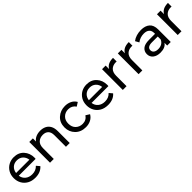

<svg xmlns="http://www.w3.org/2000/svg" viewBox="408 -1999 3468 3468"><g transform="rotate(-45 2142.0 -264.5)"><path d="M327 6Q237 6 173.5 -30.5Q110 -67 76 -128.5Q42 -190 42 -265Q42 -347 78 -407.5Q114 -468 174 -501.5Q234 -535 308 -535Q428 -535 499 -457Q570 -379 570 -262L568 -233H138Q148 -162 199.5 -120Q251 -78 330 -78Q425 -78 483 -142L536 -80Q462 6 327 6ZM478 -302Q470 -368 425 -411Q380 -454 308 -454Q238 -454 192.5 -412.5Q147 -371 138 -302Z M1206 0H1110V-294Q1110 -373 1072 -411Q1034 -449 967 -449Q893 -449 846 -405.5Q799 -362 799 -273V0H703V-530H795V-450Q826 -493 875.5 -514Q925 -535 986 -535Q1050 -535 1099.5 -510.5Q1149 -486 1177.5 -435Q1206 -384 1206 -305Z M1618 6Q1492 6 1415 -72Q1338 -150 1338 -265Q1338 -388 1418.5 -461.5Q1499 -535 1618 -535Q1687 -535 1744 -507Q1801 -479 1834 -422L1761 -375Q1710 -451 1617 -451Q1539 -451 1487 -400.5Q1435 -350 1435 -265Q1435 -177 1487.5 -127.5Q1540 -78 1617 -78Q1710 -78 1761 -154L1834 -108Q1801 -51 1744 -22.5Q1687 6 1618 6Z M2186 6Q2096 6 2032.5 -30.5Q1969 -67 1935 -128.5Q1901 -190 1901 -265Q1901 -347 1937 -407.5Q1973 -468 2033 -501.5Q2093 -535 2167 -535Q2287 -535 2358 -457Q2429 -379 2429 -262L2427 -233H1997Q2007 -162 2058.5 -120Q2110 -78 2189 -78Q2284 -78 2342 -142L2395 -80Q2321 6 2186 6ZM2337 -302Q2329 -368 2284 -411Q2239 -454 2167 -454Q2097 -454 2051.5 -412.5Q2006 -371 1997 -302Z M2658 0H2562V-530H2654V-441Q2704 -535 2847 -535V-442L2825 -443Q2751 -443 2704.5 -398.5Q2658 -354 2658 -264Z M3061 0H2965V-530H3057V-441Q3107 -535 3250 -535V-442L3228 -443Q3154 -443 3107.5 -398.5Q3061 -354 3061 -264Z M3522 6Q3432 6 3379 -37Q3326 -80 3326 -150Q3326 -219 3376.5 -262Q3427 -305 3539 -305H3691Q3691 -345 3684.5 -371.5Q3678 -398 3655 -419Q3619 -452 3549 -452Q3455 -452 3381 -395L3341 -467Q3384 -501 3441 -518Q3498 -535 3560 -535Q3666 -535 3726.5 -483Q3787 -431 3787 -320V0H3696V-70Q3647 6 3522 6ZM3538 -68Q3592 -68 3632 -92Q3672 -116 3691 -162V-236H3543Q3421 -236 3421 -154Q3421 -114 3451.5 -91Q3482 -68 3538 -68Z M4061 0H3965V-530H4057V-441Q4107 -535 4250 -535V-442L4228 -443Q4154 -443 4107.5 -398.5Q4061 -354 4061 -264Z"/></g></svg>

Font: Argentum Novus
Style: Regular
Weight: 400
Designer: Julieta Ulanovsky
Foundry: Julieta Ulanovsky
Version: Version 7.20;July 27, 2021;FontCreator 13.0.0.2683 64-bit